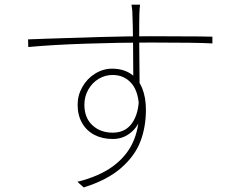

<svg xmlns="http://www.w3.org/2000/svg" viewBox="-20 -780 1017 832"><path d="M584 -720.7Q582 -651.4 585 -403.3L557.6 -437.5Q557.6 -484.4 556.6 -584.5Q555.7 -684.6 553.7 -720.7Q553.7 -731.4 552.2 -742.7Q550.8 -753.9 549.8 -759.8H586.9Q585.9 -752 585 -740.7Q584 -729.5 584 -720.7ZM180.7 -612.3Q284.2 -616.2 411.6 -619.6Q539.1 -623 630.9 -623Q736.3 -623 841.8 -622.1Q861.3 -622.1 871.1 -621.6Q880.9 -621.1 900.4 -621.1V-591.8Q835 -595.7 631.8 -595.7Q501 -595.7 353 -590.8Q205.1 -585.9 102.5 -576.2L101.6 -609.4Q128.9 -610.4 141.6 -610.8Q154.3 -611.3 180.7 -612.3ZM468.8 -177.7Q423.8 -177.7 389.6 -195.3Q355.5 -212.9 335.9 -246.6Q316.4 -280.3 316.4 -326.2Q316.4 -367.2 336.9 -403.3Q357.4 -439.5 392.1 -460.9Q426.8 -482.4 465.8 -482.4Q513.7 -482.4 546.9 -460Q580.1 -437.5 596.2 -397.5Q612.3 -357.4 612.3 -304.7Q612.3 -229.5 588.4 -167Q564.5 -104.5 504.9 -52.2Q445.3 0 342.8 32.2L315.4 7.8Q409.2 -15.6 468.3 -58.6Q527.3 -101.6 555.2 -161.6Q583 -221.7 583 -298.8Q583 -378.9 551.3 -417Q519.5 -455.1 467.8 -455.1Q435.5 -455.1 407.7 -438.5Q379.9 -421.9 362.8 -392.1Q345.7 -362.3 345.7 -326.2Q345.7 -269.5 380.4 -237.3Q415 -205.1 468.8 -205.1Q523.4 -205.1 552.7 -247.1Q582 -289.1 582 -360.4L597.7 -331.1Q597.7 -257.8 560.1 -217.8Q522.5 -177.7 468.8 -177.7Z"/></svg>

Font: Min Sans VF VF
Style: Regular
Weight: 400
Designer: Jinseong-Kim, NotoSansCJK, Nunito
Foundry: Jinseong-Kim
Version: Version 1.420;Glyphs 3.1.2 (3151)